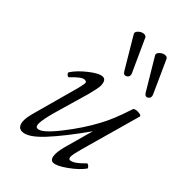

<svg xmlns="http://www.w3.org/2000/svg" viewBox="-210 -762 858 858"><g transform="rotate(45 219.0 -333.5)"><path d="M231 -500 143.1 -647.9Q137.2 -656.7 147.7 -667.7Q158.2 -678.7 171.1 -680.9Q184.1 -683.1 189.9 -674.8L261.2 -518.1Q268.1 -501.5 254.6 -492.7Q241.2 -483.9 231 -500ZM366.2 -500 277.8 -647.9Q272 -656.7 282.5 -667.7Q293 -678.7 305.7 -680.9Q318.4 -683.1 324.2 -674.8L395 -518.1Q402.3 -501.5 389.4 -492.7Q376.5 -483.9 366.2 -500ZM99.1 13.2Q67.9 13.2 67.9 -29.8Q67.9 -48.8 78.1 -85L138.2 -304.2Q146 -336.9 144.5 -342.3Q143.1 -349.1 131.8 -349.1Q114.3 -349.1 77.1 -309.1Q71.8 -302.2 63.7 -309.6Q55.7 -316.9 58.1 -321.8Q77.6 -352.1 117.9 -384Q158.2 -416 180.2 -416Q202.1 -416 202.1 -378.9Q202.1 -365.7 189.9 -317.9L145 -162.1Q125 -93.3 125 -64.9Q125 -44.9 138.2 -44.9Q164.6 -44.9 222.4 -118.4Q280.3 -191.9 317.9 -262.2Q347.2 -314.5 376 -403.8Q377.9 -416 398.9 -416Q422.9 -416 422.9 -407.2L341.8 -117.2Q331.1 -78.6 330.6 -63.5Q330.1 -48.3 339.8 -47.9Q361.3 -47.9 403.8 -91.8Q405.3 -94.2 410.4 -91.3Q415.5 -88.4 419.2 -83.7Q422.9 -79.1 420.9 -76.2Q400.9 -47.9 358.4 -17.3Q315.9 13.2 294.9 13.2Q273.9 13.2 273.9 -22.9Q273.9 -43.9 286.1 -86.9L320.8 -211.9Q247.1 -107.4 190.9 -47.1Q134.8 13.2 99.1 13.2Z"/></g></svg>

Font: Junicode SmCond Light
Style: Italic
Weight: 300
Width: 4
Italic angle: -11°
Designer: Peter S. Baker
Version: Version 2.206